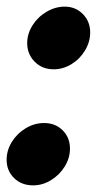

<svg xmlns="http://www.w3.org/2000/svg" viewBox="-36 -547 292 579"><path d="M46 -417Q46 -445 62 -470.5Q78 -496 104.5 -511.5Q131 -527 159 -527Q192 -527 214 -504.5Q236 -482 236 -449Q236 -421 220.5 -395Q205 -369 179.5 -353.5Q154 -338 126 -338Q91 -338 68.5 -361Q46 -384 46 -417ZM-16 -65Q-16 -94 0 -119.5Q16 -145 42 -160.5Q68 -176 97 -176Q131 -176 153 -154Q175 -132 175 -99Q175 -70 159 -44.5Q143 -19 117.5 -3.5Q92 12 64 12Q29 12 6.5 -10Q-16 -32 -16 -65Z"/></svg>

Font: Open Sauce Sans Black Italic
Style: Regular
Weight: 900
Italic angle: -10°
Designer: Alfredo Marco Pradil
Foundry: Creative Sauce Fz LLC
Version: Version 1.477